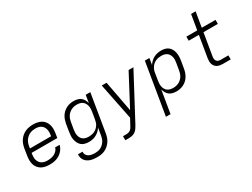

<svg xmlns="http://www.w3.org/2000/svg" viewBox="-66 -1448 3132 2384"><g transform="rotate(-30 1500.0 -256.0)"><path d="M255 8Q224 8 194 2.5Q164 -3 138.5 -17.5Q113 -32 95 -55Q77 -78 68.5 -106.5Q60 -135 60 -166Q60 -197 65 -228L81 -328Q86 -355 95.5 -382Q105 -409 121.5 -433Q138 -457 161.5 -476.5Q185 -496 211.5 -507.5Q238 -519 266 -523.5Q294 -528 321 -528Q321 -528 321 -528Q321 -528 321 -528Q352 -528 382 -522Q412 -516 437 -501.5Q462 -487 479.5 -464Q497 -441 505.5 -413Q514 -385 514 -354Q514 -323 509 -292L499 -231H131L128 -218Q125 -197 124.5 -175.5Q124 -154 129.5 -134Q135 -114 146.5 -97.5Q158 -81 175 -70Q192 -59 212.5 -54.5Q233 -50 255 -50Q279 -50 304 -54Q329 -58 352 -69Q375 -80 393.5 -100Q412 -120 418 -144H482Q477 -121 464.5 -99Q452 -77 434.5 -58.5Q417 -40 395 -26.5Q373 -13 349.5 -5.5Q326 2 302.5 5Q279 8 255 8ZM140 -289H443L445 -302Q449 -323 449 -344.5Q449 -366 444 -386Q439 -406 428 -422.5Q417 -439 400 -450Q383 -461 362.5 -465.5Q342 -470 320 -470Q300 -470 279.5 -466.5Q259 -463 239.5 -453.5Q220 -444 203 -429.5Q186 -415 174 -397Q162 -379 155 -359Q148 -339 145 -318Z M814 223Q789 223 765 220.5Q741 218 718.5 211Q696 204 676.5 191.5Q657 179 643.5 161Q630 143 624 120Q618 97 621 72H686Q684 88 688.5 102.5Q693 117 702.5 128Q712 139 725 146.5Q738 154 752.5 158Q767 162 782.5 163.5Q798 165 814 165Q834 165 854 161.5Q874 158 893.5 148.5Q913 139 929 124Q945 109 957 91Q969 73 975.5 53Q982 33 985 13L1002 -92Q988 -68 967 -48.5Q946 -29 921 -16Q896 -3 869.5 2.5Q843 8 817 8Q788 8 760.5 1Q733 -6 712.5 -23Q692 -40 680 -64Q668 -88 662.5 -115Q657 -142 658.5 -170.5Q660 -199 665 -228L681 -328Q686 -354 694 -379.5Q702 -405 716.5 -429Q731 -453 752 -472.5Q773 -492 797.5 -504.5Q822 -517 848.5 -522.5Q875 -528 901 -528Q929 -528 956 -521.5Q983 -515 1003.5 -499Q1024 -483 1036.5 -459.5Q1049 -436 1055 -410L1073 -520H1139L1049 23Q1044 50 1035 76.5Q1026 103 1009.5 127Q993 151 970.5 170.5Q948 190 922 202Q896 214 868.5 218.5Q841 223 814 223ZM849 -50Q868 -50 888 -53.5Q908 -57 927 -65.5Q946 -74 962.5 -88Q979 -102 991 -119.5Q1003 -137 1009.5 -156Q1016 -175 1019 -195L1036 -295Q1040 -317 1040.5 -338.5Q1041 -360 1036.5 -380.5Q1032 -401 1021.5 -418.5Q1011 -436 995 -448Q979 -460 958 -465Q937 -470 915 -470Q896 -470 875.5 -466Q855 -462 836 -452.5Q817 -443 800.5 -428.5Q784 -414 772.5 -396Q761 -378 754.5 -358Q748 -338 745 -318L728 -218Q725 -197 724.5 -176Q724 -155 728.5 -135Q733 -115 743.5 -98Q754 -81 770.5 -70Q787 -59 807.5 -54.5Q828 -50 849 -50Z M1217 215V157H1264Q1279 157 1295.5 153Q1312 149 1325 138.5Q1338 128 1347 113.5Q1356 99 1363 85L1364 84Q1364 84 1364 84Q1364 84 1364 84Q1364 83 1364 83Q1364 83 1364 83L1408 2L1303 -520H1372L1455 -79L1688 -520H1757L1421 111Q1409 133 1394.5 154.5Q1380 176 1358.5 191Q1337 206 1312.5 210.5Q1288 215 1264 215Z M1799 215 1921 -520H1986L1971 -428Q1986 -452 2006.5 -471.5Q2027 -491 2052 -504Q2077 -517 2104 -522.5Q2131 -528 2157 -528Q2186 -528 2213 -521Q2240 -514 2260.5 -497Q2281 -480 2293.5 -456Q2306 -432 2311 -405Q2316 -378 2315 -349.5Q2314 -321 2309 -292L2292 -192Q2288 -166 2279.5 -140.5Q2271 -115 2256.5 -91Q2242 -67 2221.5 -47.5Q2201 -28 2176 -15.5Q2151 -3 2124.5 2.5Q2098 8 2072 8Q2044 8 2017.5 1.5Q1991 -5 1970.5 -21Q1950 -37 1937 -60.5Q1924 -84 1919 -110L1865 215ZM2058 -50Q2078 -50 2098.5 -54Q2119 -58 2138 -67.5Q2157 -77 2173 -91.5Q2189 -106 2200.5 -124Q2212 -142 2218.5 -162Q2225 -182 2228 -202L2245 -302Q2249 -323 2249.5 -344Q2250 -365 2245 -385Q2240 -405 2229.5 -422Q2219 -439 2203 -450Q2187 -461 2166.5 -465.5Q2146 -470 2125 -470Q2105 -470 2085 -466.5Q2065 -463 2046 -454.5Q2027 -446 2010.5 -432Q1994 -418 1982.5 -400.5Q1971 -383 1964 -364Q1957 -345 1954 -325L1938 -225Q1934 -203 1933.5 -181.5Q1933 -160 1937 -139.5Q1941 -119 1951.5 -101.5Q1962 -84 1978.5 -72Q1995 -60 2015.5 -55Q2036 -50 2058 -50Z M2741 0Q2720 0 2700 -3.5Q2680 -7 2662.5 -16Q2645 -25 2632.5 -40Q2620 -55 2614 -74Q2608 -93 2608 -113.5Q2608 -134 2611 -155L2662 -462H2516V-520H2672L2708 -735H2773L2737 -520H2934V-462H2728L2675 -145Q2672 -128 2673.5 -111.5Q2675 -95 2684 -82Q2693 -69 2708.5 -63.5Q2724 -58 2741 -58H2852V0Z"/></g></svg>

Font: Iosevka SS04 Lt Ex Obl
Style: Regular
Weight: 300
Width: 7
Italic angle: -9°
Monospace: yes
Designer: Belleve Invis
Foundry: Belleve Invis
Version: Version 19.0.0; ttfautohint (v1.8.4)